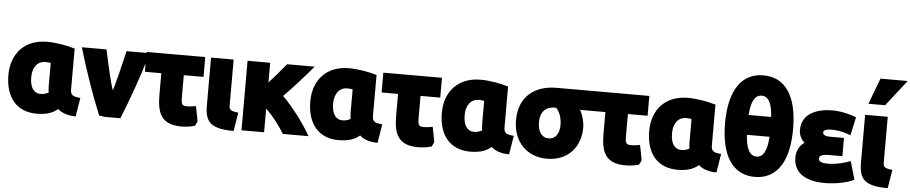

<svg xmlns="http://www.w3.org/2000/svg" viewBox="-47 -1201 7500 1582"><g transform="rotate(5 3703.5 -409.5)"><path d="M455 -18C422 9 377 36 281 36C114 36 21 -78 21 -262C21 -442 133 -562 315 -562C392 -562 485 -545 546 -526V-187C546 -140 568 -130 628 -125L603 30C540 30 487 13 455 -18ZM360 -202V-391C353 -392 333 -395 317 -395C250 -395 210 -343 210 -259C210 -178 241 -129 299 -129C326 -129 348 -138 364 -146C362 -163 360 -182 360 -202Z M889 -212C899 -230 949 -433 974 -542H1166C1104 -336 1036 -146 971 13H843C829 10 809 8 795 6C731 -150 665 -336 604 -542H808C832 -430 866 -273 889 -212Z M1607 -15 1589 21C1559 30 1524 37 1477 37C1309 37 1275 -59 1275 -208V-386H1139V-550H1624V-386H1461V-198C1461 -155 1468 -137 1492 -134C1514 -131 1539 -133 1583 -141C1592 -99 1600 -56 1607 -15Z M1935 -118 1910 36C1719 36 1672 -18 1672 -155V-550H1859V-169C1859 -135 1873 -123 1935 -118Z M2161 25H1974V-550H2161V-387C2212 -443 2270 -511 2301 -550H2529C2471 -479 2351 -346 2291 -287C2371 -208 2469 -82 2528 25H2316C2274 -44 2220 -116 2161 -170Z M2952 -18C2919 9 2874 36 2778 36C2611 36 2518 -78 2518 -262C2518 -442 2630 -562 2812 -562C2889 -562 2982 -545 3043 -526V-187C3043 -140 3065 -130 3125 -125L3100 30C3037 30 2984 13 2952 -18ZM2857 -202V-391C2850 -392 2830 -395 2814 -395C2747 -395 2707 -343 2707 -259C2707 -178 2738 -129 2796 -129C2823 -129 2845 -138 2861 -146C2859 -163 2857 -182 2857 -202Z M3565 -15 3547 21C3517 30 3482 37 3435 37C3267 37 3233 -59 3233 -208V-386H3097V-550H3582V-386H3419V-198C3419 -155 3426 -137 3450 -134C3472 -131 3497 -133 3541 -141C3550 -99 3558 -56 3565 -15Z M4040 -18C4007 9 3962 36 3866 36C3699 36 3606 -78 3606 -262C3606 -442 3718 -562 3900 -562C3977 -562 4070 -545 4131 -526V-187C4131 -140 4153 -130 4213 -125L4188 30C4125 30 4072 13 4040 -18ZM3945 -202V-391C3938 -392 3918 -395 3902 -395C3835 -395 3795 -343 3795 -259C3795 -178 3826 -129 3884 -129C3911 -129 3933 -138 3949 -146C3947 -163 3945 -182 3945 -202Z M4777 -240C4777 -76 4669 39 4501 39C4335 39 4220 -77 4220 -256C4220 -450 4349 -550 4530 -550H4840V-386H4738C4763 -343 4777 -290 4777 -240ZM4589 -248C4589 -304 4571 -355 4541 -386H4529C4468 -386 4410 -354 4410 -256C4410 -176 4445 -129 4501 -129C4558 -129 4589 -179 4589 -248Z M5280 -15 5262 21C5232 30 5197 37 5150 37C4982 37 4948 -59 4948 -208V-386H4812V-550H5297V-386H5134V-198C5134 -155 5141 -137 5165 -134C5187 -131 5212 -133 5256 -141C5265 -99 5273 -56 5280 -15Z M5755 -18C5722 9 5677 36 5581 36C5414 36 5321 -78 5321 -262C5321 -442 5433 -562 5615 -562C5692 -562 5785 -545 5846 -526V-187C5846 -140 5868 -130 5928 -125L5903 30C5840 30 5787 13 5755 -18ZM5660 -202V-391C5653 -392 5633 -395 5617 -395C5550 -395 5510 -343 5510 -259C5510 -178 5541 -129 5599 -129C5626 -129 5648 -138 5664 -146C5662 -163 5660 -182 5660 -202Z M6220 -801C6397 -801 6501 -659 6501 -382C6501 -104 6397 39 6220 39C6043 39 5938 -104 5938 -382C5938 -659 6043 -801 6220 -801ZM6220 -129C6277 -129 6307 -191 6313 -301H6126C6132 -191 6162 -129 6220 -129ZM6220 -633C6163 -633 6132 -574 6126 -465H6312C6306 -574 6277 -633 6220 -633Z M6813 -122C6882 -122 6962 -145 6997 -160L7041 -9C7002 11 6908 39 6798 39C6681 39 6540 3 6540 -150C6540 -201 6560 -245 6604 -277C6577 -302 6560 -333 6558 -372C6557 -389 6559 -405 6562 -421C6584 -515 6679 -563 6814 -563C6883 -563 6971 -540 7009 -523L6976 -371C6931 -390 6887 -400 6846 -403C6834 -404 6823 -404 6813 -404C6777 -403 6750 -395 6750 -375C6750 -340 6814 -345 6841 -345H6925V-194H6839C6802 -194 6734 -198 6734 -158C6734 -133 6760 -122 6813 -122Z M7345 -118 7320 36C7129 36 7082 -18 7082 -155V-550H7269V-169C7269 -135 7283 -123 7345 -118ZM7239 -643H7101L7182 -858H7407Z"/></g></svg>

Font: Repo Black
Style: Regular
Weight: 900
Designer: Stefan Peev
Foundry: Context Ltd
Version: Version 1.502